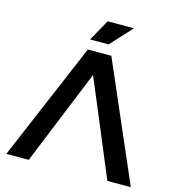

<svg xmlns="http://www.w3.org/2000/svg" viewBox="-126 -992 1015 1100"><g transform="rotate(15 381.5 -442.0)"><path d="M484.9 -302.7 375 -564.9 145 0H12.2L308.6 -698.2H447.8L750.5 0H611.3ZM376.5 -883.8H532.2L415.5 -757.3H306.2Z"/></g></svg>

Font: Voltera
Style: Bold
Weight: 700
Designer: Bernd Montag
Version: Version 1.301